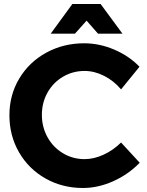

<svg xmlns="http://www.w3.org/2000/svg" viewBox="-20 -927 734 958"><path d="M402 -573Q343 -573 294 -544Q245 -515 217 -465Q189 -415 189 -354Q189 -293 217 -242.5Q245 -192 294 -162.5Q343 -133 402 -133Q449 -133 497.5 -155.5Q546 -178 584 -216L677 -115Q621 -57 545.5 -23Q470 11 394 11Q291 11 207 -36.5Q123 -84 75 -167Q27 -250 27 -352Q27 -453 76 -535Q125 -617 210.5 -664Q296 -711 400 -711Q476 -711 550 -679.5Q624 -648 676 -594L584 -481Q548 -524 499.5 -548.5Q451 -573 402 -573ZM591 -759H469L412 -824L354 -759H233L341 -907H482Z"/></svg>

Font: Montserrat arm2 SemiBold
Style: Regular
Weight: 600
Designer: Julieta Ulanovsky
Foundry: Julieta Ulanovsky
Version: Version 6.000